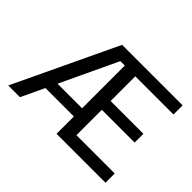

<svg xmlns="http://www.w3.org/2000/svg" viewBox="-130 -910 1160 1160"><g transform="rotate(45 450.0 -330.0)"><path d="M30 0 343 -660H860V-582H534V-371H814V-296H534V-79H861V0H443V-148H200L130 0ZM405 -583 233 -218H443V-583Z"/></g></svg>

Font: Bricolage Grotesque 10pt
Style: Regular
Weight: 400
Designer: Mathieu Triay
Foundry: Atelier Triay
Version: Version 1.000; ttfautohint (v1.8.4.7-5d5b);gftools[0.9.32]